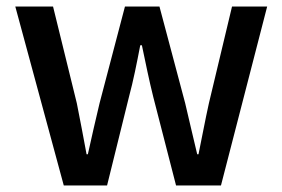

<svg xmlns="http://www.w3.org/2000/svg" viewBox="-20 -570 868 590"><path d="M176 0H309L376 -271C390 -323 400 -374 411 -431H416C428 -374 438 -324 451 -272L521 0H659L801 -550H693L622 -253C610 -199 601 -149 590 -96H586C573 -149 562 -199 549 -253L470 -550H364L286 -253C273 -200 262 -149 250 -96H246C236 -149 227 -199 216 -253L143 -550H27Z"/></svg>

Font: Source Han Sans JP Medium
Style: Regular
Weight: 500
Designer: Ryoko NISHIZUKA 西塚涼子 (kana, bopomofo & ideographs); Paul D. Hunt (Latin, Greek & Cyrillic); Sandoll Communications 산돌커뮤니
Foundry: Adobe
Version: Version 2.002;hotconv 1.0.116;makeotfexe 2.5.65601